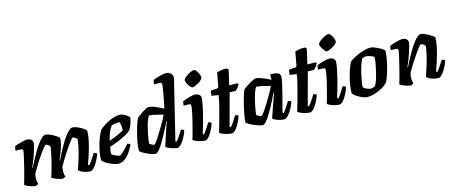

<svg xmlns="http://www.w3.org/2000/svg" viewBox="-48 -1420 4803 2040"><g transform="rotate(-15 2353.5 -400.0)"><path d="M153 0Q142 0 123.5 -5Q105 -10 86 -17Q67 -24 53 -31.5Q39 -39 37 -44Q47 -76 60 -123.5Q73 -171 86 -224Q99 -277 109 -322Q113 -340 116.5 -354.5Q120 -369 121.5 -380.5Q123 -392 123 -397Q123 -408 115.5 -412.5Q108 -417 92 -417H43Q43 -429 46 -442.5Q49 -456 51 -464Q65 -471 92.5 -479.5Q120 -488 147 -494Q174 -500 187 -500Q215 -500 233 -487Q251 -474 251 -448Q251 -436 244 -410Q237 -384 227 -352Q217 -320 205 -288.5Q193 -257 183 -232.5Q173 -208 168 -199L173 -195Q190 -230 211.5 -270.5Q233 -311 257 -351.5Q281 -392 305 -425.5Q329 -459 351.5 -479.5Q374 -500 392 -500Q408 -500 431 -491Q454 -482 477.5 -469Q501 -456 517.5 -443.5Q534 -431 536 -425Q536 -392 524.5 -350.5Q513 -309 497 -268.5Q481 -228 468 -198L472 -194Q489 -229 510 -270Q531 -311 555 -352Q579 -393 603.5 -426.5Q628 -460 650 -480Q672 -500 690 -500Q708 -500 732 -491Q756 -482 779 -469Q802 -456 817.5 -443.5Q833 -431 834 -425Q834 -388 826 -343.5Q818 -299 806 -254Q794 -209 781 -170.5Q768 -132 758.5 -105.5Q749 -79 747 -73L759 -66Q769 -75 783.5 -95.5Q798 -116 813 -139Q828 -162 838 -178Q847 -178 858 -173Q869 -168 872 -163Q866 -141 853 -113.5Q840 -86 823.5 -60Q807 -34 789.5 -17Q772 0 757 0Q730 0 701 -8Q672 -16 652.5 -27.5Q633 -39 630 -47Q635 -60 646 -94.5Q657 -129 671 -175.5Q685 -222 696.5 -272Q708 -322 712 -366Q706 -375 696.5 -381.5Q687 -388 678.5 -392Q670 -396 666 -396Q662 -396 649.5 -382Q637 -368 620 -344.5Q603 -321 583 -291.5Q563 -262 544 -232Q525 -202 508.5 -174Q492 -146 480 -125Q478 -114 476 -99Q474 -84 474 -69Q474 -53 476.5 -39.5Q479 -26 483 -15Q482 -12 470.5 -7.5Q459 -3 452 0Q441 0 422.5 -5Q404 -10 384.5 -17Q365 -24 351 -31.5Q337 -39 335 -44Q342 -62 350 -89Q358 -116 367 -148.5Q376 -181 384 -213Q393 -251 401 -290Q409 -329 414 -366Q407 -376 397.5 -382.5Q388 -389 380 -392.5Q372 -396 368 -396Q363 -396 347 -377Q331 -358 309.5 -327.5Q288 -297 264 -261Q240 -225 219 -190.5Q198 -156 184 -130Q180 -119 177.5 -103Q175 -87 175 -69Q175 -56 177.5 -43Q180 -30 184 -15Q178 -10 169.5 -5.5Q161 -1 153 0Z M1062 0Q1051 0 1027.5 -7Q1004 -14 977 -26Q950 -38 927 -53Q904 -68 895 -84Q895 -128 903.5 -175.5Q912 -223 925.5 -266.5Q939 -310 953.5 -343.5Q968 -377 978 -394Q988 -405 1012 -422.5Q1036 -440 1068.5 -458Q1101 -476 1138 -488Q1175 -500 1212 -500Q1228 -500 1251 -489Q1274 -478 1292.5 -464Q1311 -450 1312 -441Q1309 -421 1301.5 -395.5Q1294 -370 1284 -348Q1274 -326 1265 -313Q1247 -294 1206.5 -272Q1166 -250 1117.5 -230.5Q1069 -211 1024 -197Q1018 -164 1017 -150.5Q1016 -137 1015 -120Q1021 -112 1037 -103Q1053 -94 1071 -87.5Q1089 -81 1100 -81Q1107 -81 1119.5 -90.5Q1132 -100 1148 -115.5Q1164 -131 1179.5 -148Q1195 -165 1208 -182Q1217 -182 1227.5 -175Q1238 -168 1240 -163Q1227 -138 1210 -109.5Q1193 -81 1171 -56Q1149 -31 1122 -15.5Q1095 0 1062 0ZM1036 -260Q1070 -271 1100 -283.5Q1130 -296 1156 -308.5Q1182 -321 1200 -333Q1200 -338 1200 -343.5Q1200 -349 1200 -354Q1200 -372 1197.5 -390Q1195 -408 1191 -422Q1184 -424 1178 -424Q1172 -424 1165 -424Q1148 -424 1131 -421Q1114 -418 1099 -412Q1076 -381 1061 -341Q1046 -301 1036 -260Z M1475 0Q1458 0 1431 -9Q1404 -18 1377 -31Q1350 -44 1330.5 -56.5Q1311 -69 1309 -75Q1308 -111 1315 -154.5Q1322 -198 1333 -242Q1344 -286 1355 -323.5Q1366 -361 1375.5 -385.5Q1385 -410 1388 -414Q1394 -422 1412 -436Q1430 -450 1453 -464.5Q1476 -479 1495.5 -489.5Q1515 -500 1525 -500Q1544 -500 1571 -491.5Q1598 -483 1627.5 -469.5Q1657 -456 1686 -440Q1688 -449 1693.5 -474Q1699 -499 1705 -532Q1711 -565 1717 -598Q1723 -631 1727 -657.5Q1731 -684 1731 -696Q1731 -709 1723 -713Q1715 -717 1702 -717H1647Q1647 -730 1650 -742.5Q1653 -755 1655 -764Q1669 -771 1695.5 -779.5Q1722 -788 1750 -794Q1778 -800 1795 -800Q1828 -800 1848.5 -781Q1869 -762 1869 -737Q1869 -733 1864.5 -712Q1860 -691 1855 -671L1709 -73L1719 -66Q1730 -76 1744.5 -96Q1759 -116 1773.5 -139.5Q1788 -163 1798 -179Q1807 -179 1817.5 -173.5Q1828 -168 1830 -163Q1825 -142 1812 -114.5Q1799 -87 1782 -60.5Q1765 -34 1747 -17Q1729 0 1713 0Q1702 0 1682.5 -5Q1663 -10 1642.5 -17.5Q1622 -25 1607 -33Q1592 -41 1590 -46L1651 -233Q1659 -257 1665.5 -275.5Q1672 -294 1676 -301L1671 -304Q1655 -270 1634 -229Q1613 -188 1590.5 -147.5Q1568 -107 1546.5 -73.5Q1525 -40 1506 -20Q1487 0 1475 0ZM1484 -97Q1489 -97 1501.5 -112Q1514 -127 1531 -153.5Q1548 -180 1567 -211.5Q1586 -243 1605 -274.5Q1624 -306 1639 -334Q1654 -362 1662 -380Q1610 -395 1575.5 -402.5Q1541 -410 1510 -412Q1500 -400 1488.5 -372Q1477 -344 1467 -306.5Q1457 -269 1449.5 -232Q1442 -195 1437.5 -165.5Q1433 -136 1433 -123Q1439 -117 1449 -111Q1459 -105 1469 -101Q1479 -97 1484 -97Z M2020 0Q1991 0 1962 -8Q1933 -16 1912 -26.5Q1891 -37 1888 -44Q1894 -59 1901.5 -87Q1909 -115 1918.5 -150.5Q1928 -186 1937.5 -223.5Q1947 -261 1954.5 -296Q1962 -331 1966.5 -357.5Q1971 -384 1971 -397Q1971 -409 1963 -413Q1955 -417 1941 -417H1892Q1892 -430 1895 -443.5Q1898 -457 1900 -464Q1914 -471 1940 -479.5Q1966 -488 1991.5 -494Q2017 -500 2030 -500Q2061 -500 2080 -487Q2099 -474 2099 -448Q2099 -436 2096 -414Q2093 -392 2086 -359.5Q2079 -327 2069 -284.5Q2059 -242 2044.5 -189.5Q2030 -137 2010 -73L2021 -66Q2032 -76 2045.5 -96Q2059 -116 2073.5 -139Q2088 -162 2098 -178Q2108 -178 2118.5 -173Q2129 -168 2131 -163Q2126 -142 2113.5 -114.5Q2101 -87 2085 -60.5Q2069 -34 2052 -17Q2035 0 2020 0ZM2036 -581Q2025 -581 2010 -598Q1995 -615 1984 -636.5Q1973 -658 1973 -674Q1973 -685 1987.5 -698.5Q2002 -712 2023 -725.5Q2044 -739 2063.5 -747Q2083 -755 2094 -755Q2106 -755 2119.5 -737.5Q2133 -720 2142.5 -698Q2152 -676 2152 -661Q2152 -649 2138.5 -635Q2125 -621 2105 -609Q2085 -597 2066.5 -589Q2048 -581 2036 -581Z M2315 0Q2288 0 2257.5 -8Q2227 -16 2205.5 -26.5Q2184 -37 2181 -44Q2193 -84 2205 -126Q2217 -168 2228.5 -209.5Q2240 -251 2250 -290Q2260 -329 2268 -364.5Q2276 -400 2280 -430L2205 -442Q2205 -461 2207.5 -476Q2210 -491 2213 -497L2279 -501Q2290 -502 2294.5 -507Q2299 -512 2301 -524L2327 -666Q2343 -673 2374.5 -678Q2406 -683 2438 -681L2453 -663L2415 -500H2505L2515 -487Q2506 -469 2491.5 -450.5Q2477 -432 2465 -426L2401 -428L2305 -73L2317 -66Q2327 -76 2341.5 -96.5Q2356 -117 2370 -139.5Q2384 -162 2394 -178Q2404 -178 2414.5 -173Q2425 -168 2427 -163Q2422 -142 2409.5 -114.5Q2397 -87 2380.5 -60.5Q2364 -34 2347 -17Q2330 0 2315 0Z M2654 0Q2637 0 2608.5 -9Q2580 -18 2551 -31Q2522 -44 2502 -56.5Q2482 -69 2480 -75Q2482 -112 2489.5 -155.5Q2497 -199 2507.5 -243Q2518 -287 2528.5 -324Q2539 -361 2547.5 -385.5Q2556 -410 2559 -414Q2564 -421 2583.5 -435Q2603 -449 2627.5 -464Q2652 -479 2673 -489.5Q2694 -500 2704 -500Q2723 -500 2749.5 -491.5Q2776 -483 2806 -470Q2836 -457 2864 -441L2866 -500Q2930 -500 2952.5 -487.5Q2975 -475 2975 -448Q2975 -427 2964 -376.5Q2953 -326 2933.5 -249.5Q2914 -173 2887 -73L2898 -66Q2909 -76 2922.5 -96Q2936 -116 2950.5 -138.5Q2965 -161 2975 -178Q2984 -178 2995 -173Q3006 -168 3008 -163Q3003 -142 2989.5 -114.5Q2976 -87 2959 -60.5Q2942 -34 2923.5 -17Q2905 0 2889 0Q2863 0 2835 -8Q2807 -16 2787.5 -26.5Q2768 -37 2765 -44L2815 -188Q2822 -207 2827.5 -223Q2833 -239 2840 -257.5Q2847 -276 2855 -301L2850 -304Q2834 -270 2813.5 -229Q2793 -188 2770.5 -147.5Q2748 -107 2726 -73.5Q2704 -40 2685.5 -20Q2667 0 2654 0ZM2662 -96Q2667 -96 2679.5 -112Q2692 -128 2710 -153.5Q2728 -179 2747 -211Q2766 -243 2785 -275Q2804 -307 2818.5 -334.5Q2833 -362 2841 -380Q2789 -395 2754.5 -402.5Q2720 -410 2689 -412Q2678 -400 2667 -371.5Q2656 -343 2646 -306Q2636 -269 2628 -231.5Q2620 -194 2615.5 -164.5Q2611 -135 2611 -123Q2621 -113 2637.5 -104.5Q2654 -96 2662 -96Z M3175 0Q3148 0 3117.5 -8Q3087 -16 3065.5 -26.5Q3044 -37 3041 -44Q3053 -84 3065 -126Q3077 -168 3088.5 -209.5Q3100 -251 3110 -290Q3120 -329 3128 -364.5Q3136 -400 3140 -430L3065 -442Q3065 -461 3067.5 -476Q3070 -491 3073 -497L3139 -501Q3150 -502 3154.5 -507Q3159 -512 3161 -524L3187 -666Q3203 -673 3234.5 -678Q3266 -683 3298 -681L3313 -663L3275 -500H3365L3375 -487Q3366 -469 3351.5 -450.5Q3337 -432 3325 -426L3261 -428L3165 -73L3177 -66Q3187 -76 3201.5 -96.5Q3216 -117 3230 -139.5Q3244 -162 3254 -178Q3264 -178 3274.5 -173Q3285 -168 3287 -163Q3282 -142 3269.5 -114.5Q3257 -87 3240.5 -60.5Q3224 -34 3207 -17Q3190 0 3175 0Z M3498 0Q3469 0 3440 -8Q3411 -16 3390 -26.5Q3369 -37 3366 -44Q3372 -59 3379.5 -87Q3387 -115 3396.5 -150.5Q3406 -186 3415.5 -223.5Q3425 -261 3432.5 -296Q3440 -331 3444.5 -357.5Q3449 -384 3449 -397Q3449 -409 3441 -413Q3433 -417 3419 -417H3370Q3370 -430 3373 -443.5Q3376 -457 3378 -464Q3392 -471 3418 -479.5Q3444 -488 3469.5 -494Q3495 -500 3508 -500Q3539 -500 3558 -487Q3577 -474 3577 -448Q3577 -436 3574 -414Q3571 -392 3564 -359.5Q3557 -327 3547 -284.5Q3537 -242 3522.5 -189.5Q3508 -137 3488 -73L3499 -66Q3510 -76 3523.5 -96Q3537 -116 3551.5 -139Q3566 -162 3576 -178Q3586 -178 3596.5 -173Q3607 -168 3609 -163Q3604 -142 3591.5 -114.5Q3579 -87 3563 -60.5Q3547 -34 3530 -17Q3513 0 3498 0ZM3514 -581Q3503 -581 3488 -598Q3473 -615 3462 -636.5Q3451 -658 3451 -674Q3451 -685 3465.5 -698.5Q3480 -712 3501 -725.5Q3522 -739 3541.5 -747Q3561 -755 3572 -755Q3584 -755 3597.5 -737.5Q3611 -720 3620.5 -698Q3630 -676 3630 -661Q3630 -649 3616.5 -635Q3603 -621 3583 -609Q3563 -597 3544.5 -589Q3526 -581 3514 -581Z M3800 0Q3789 0 3767.5 -7Q3746 -14 3722.5 -26Q3699 -38 3679 -53Q3659 -68 3650 -84Q3650 -128 3658.5 -177.5Q3667 -227 3680 -273.5Q3693 -320 3706.5 -355.5Q3720 -391 3731 -408Q3741 -419 3767 -434.5Q3793 -450 3827.5 -465Q3862 -480 3898.5 -490Q3935 -500 3966 -500Q3981 -500 4004 -492Q4027 -484 4051.5 -471.5Q4076 -459 4093.5 -446.5Q4111 -434 4114 -425Q4114 -394 4106.5 -349Q4099 -304 4087 -256Q4075 -208 4060.5 -166.5Q4046 -125 4034 -102Q4006 -69 3965 -46.5Q3924 -24 3880.5 -12Q3837 0 3800 0ZM3864 -77Q3868 -77 3876 -79Q3884 -81 3892.5 -84Q3901 -87 3908 -90Q3918 -104 3929 -133Q3940 -162 3950 -198.5Q3960 -235 3968 -272.5Q3976 -310 3980.5 -342Q3985 -374 3985 -393Q3974 -401 3958.5 -407.5Q3943 -414 3927 -418Q3911 -422 3899 -422Q3888 -422 3877.5 -420Q3867 -418 3856 -413Q3838 -379 3824.5 -336.5Q3811 -294 3801.5 -251Q3792 -208 3786.5 -172.5Q3781 -137 3780 -116Q3787 -106 3801.5 -97Q3816 -88 3833.5 -82.5Q3851 -77 3864 -77Z M4280 0Q4269 0 4250.5 -5Q4232 -10 4213 -17Q4194 -24 4180 -31.5Q4166 -39 4164 -44Q4174 -76 4187 -123.5Q4200 -171 4213 -224Q4226 -277 4236 -322Q4240 -340 4243.5 -354.5Q4247 -369 4248.5 -380.5Q4250 -392 4250 -397Q4250 -408 4242.5 -412.5Q4235 -417 4219 -417H4170Q4170 -429 4173 -442.5Q4176 -456 4178 -464Q4193 -471 4220.5 -479.5Q4248 -488 4274.5 -494Q4301 -500 4314 -500Q4342 -500 4360 -487Q4378 -474 4378 -448Q4378 -436 4371 -410Q4364 -384 4354 -352Q4344 -320 4332 -288.5Q4320 -257 4310 -232.5Q4300 -208 4295 -199L4300 -195Q4317 -230 4338.5 -270.5Q4360 -311 4384 -351.5Q4408 -392 4432 -425.5Q4456 -459 4478.5 -479.5Q4501 -500 4519 -500Q4535 -500 4558 -491Q4581 -482 4604.5 -469Q4628 -456 4644.5 -443.5Q4661 -431 4663 -425Q4663 -388 4655 -343.5Q4647 -299 4634.5 -253.5Q4622 -208 4609.5 -169.5Q4597 -131 4587.5 -105Q4578 -79 4576 -73L4587 -66Q4598 -76 4612.5 -96.5Q4627 -117 4642 -139.5Q4657 -162 4667 -178Q4676 -178 4687 -173Q4698 -168 4700 -163Q4695 -142 4682 -114.5Q4669 -87 4652.5 -60.5Q4636 -34 4618.5 -17Q4601 0 4586 0Q4558 0 4529.5 -8Q4501 -16 4481 -27.5Q4461 -39 4458 -47Q4463 -60 4474.5 -94.5Q4486 -129 4500 -176Q4514 -223 4525.5 -273Q4537 -323 4541 -366Q4534 -376 4524.5 -382.5Q4515 -389 4507 -392.5Q4499 -396 4495 -396Q4490 -396 4474 -377Q4458 -358 4436.5 -327.5Q4415 -297 4391 -261Q4367 -225 4346 -190.5Q4325 -156 4311 -130Q4307 -116 4304.5 -100.5Q4302 -85 4302 -69Q4302 -55 4304.5 -41.5Q4307 -28 4311 -15Q4305 -10 4296.5 -5.5Q4288 -1 4280 0Z"/></g></svg>

Font: Texturina Medium 12pt ExtraBold
Style: Italic
Weight: 800
Italic angle: -11°
Version: Version 1.002